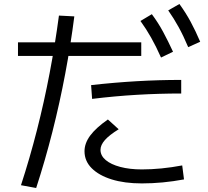

<svg xmlns="http://www.w3.org/2000/svg" viewBox="-20 -875 1040 961"><path d="M85 52Q129 -83 165 -224Q201 -365 228.5 -509.5Q256 -654 275 -797L352 -793Q334 -652 306.5 -506Q279 -360 242.5 -216Q206 -72 161 66ZM690 43Q603 43 539 23Q475 3 439 -33Q403 -69 403 -118Q403 -158 431.5 -196.5Q460 -235 520 -277L574 -228Q527 -199 505 -174Q483 -149 483 -125Q483 -96 509 -74Q535 -52 582 -39.5Q629 -27 690 -27Q737 -27 788 -32Q839 -37 892 -47L901 23Q847 33 794.5 38Q742 43 690 43ZM70 -595V-663H687V-595ZM436 -449Q552 -462 663.5 -468.5Q775 -475 887 -475V-407Q777 -407 666 -400.5Q555 -394 441 -380ZM786 -587Q761 -643 736.5 -686.5Q712 -730 683 -770L740 -804Q772 -761 796.5 -715.5Q821 -670 846 -616ZM922 -639Q898 -696 874 -739.5Q850 -783 822 -823L878 -855Q910 -811 934.5 -765.5Q959 -720 982 -666Z"/></svg>

Font: M PLUS 1
Style: Regular
Weight: 400
Designer: Coji Morishita
Foundry: UNDERFOREST DESIGN
Version: Version 1.001